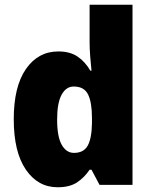

<svg xmlns="http://www.w3.org/2000/svg" viewBox="-20 -780 639 810"><path d="M223 10Q140 10 89 -64.5Q38 -139 38 -277Q38 -415 89.5 -489Q141 -563 226 -563Q275 -563 307 -541.5Q339 -520 361 -482H366Q363 -509 360.5 -542Q358 -575 358 -603V-760H539V0H400L366 -64H358Q336 -31 305 -10.5Q274 10 223 10ZM292 -135Q333 -135 350 -165.5Q367 -196 368 -261V-282Q368 -348 351.5 -381.5Q335 -415 291 -415Q259 -415 240 -380.5Q221 -346 221 -276Q221 -203 240.5 -169Q260 -135 292 -135Z"/></svg>

Font: Noto Sans Sinhala UI SemiCondensed Black
Style: Regular
Weight: 900
Width: 4
Designer: Jelle Bosma - Monotype Design Team
Foundry: Monotype Imaging Inc.
Version: Version 2.006; ttfautohint (v1.8.4.7-5d5b)